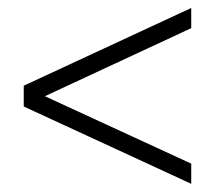

<svg xmlns="http://www.w3.org/2000/svg" viewBox="-20 -550 531 474"><path d="M452.1 -96.2 38.6 -287.1V-338.4L452.1 -530.3V-480.5L90.8 -312.5L452.1 -146Z"/></svg>

Font: Elstob 18pt Medium
Style: Regular
Weight: 500
Designer: Peter S. Baker
Version: Version 1.015